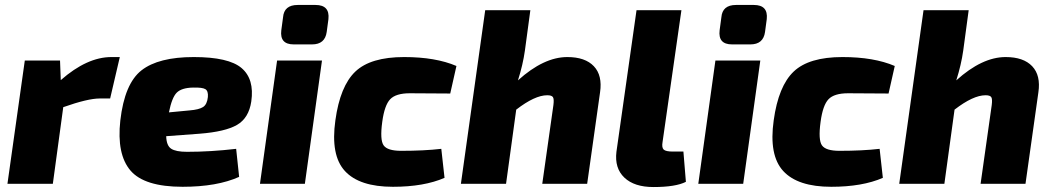

<svg xmlns="http://www.w3.org/2000/svg" viewBox="-20 -741 4244 774"><path d="M463 -511 424 -344H382Q334 -344 235 -309L193 0H10L80 -497H222L225 -418Q331 -511 429 -511Z M932 -141 944 -28Q855 12 716 12Q562 12 506 -53.5Q450 -119 465 -255Q482 -404 550.5 -457.5Q619 -511 761 -511Q902 -511 954 -466.5Q1006 -422 993 -332Q983 -265 935.5 -237.5Q888 -210 785 -202L650 -192Q651 -154 670 -141.5Q689 -129 734 -129Q829 -129 932 -141ZM661 -288 745 -296Q782 -299 798.5 -309.5Q815 -320 818 -350Q820 -374 808 -381.5Q796 -389 758 -388Q712 -387 692.5 -367.5Q673 -348 661 -288Z M1180 -721H1252Q1310 -721 1304 -664L1297 -612Q1290 -562 1238 -562H1164Q1107 -562 1114 -619L1121 -671Q1125 -721 1180 -721ZM1209 0H1028L1097 -497H1278Z M1759 -141 1772 -24Q1689 12 1564 12Q1429 12 1370.5 -51.5Q1312 -115 1332 -256Q1351 -394 1412.5 -452.5Q1474 -511 1609 -511Q1736 -511 1820 -475L1795 -364L1632 -365Q1576 -365 1553 -341Q1530 -317 1521 -250Q1511 -177 1526.5 -155Q1542 -133 1597 -133Q1690 -133 1759 -141Z M2118 -700 2096 -537Q2088 -480 2068 -417Q2172 -511 2267 -511Q2339 -511 2374 -474Q2409 -437 2399 -369L2347 0H2166L2211 -318Q2214 -342 2209 -349.5Q2204 -357 2186 -357Q2136 -357 2061 -299L2020 0H1838L1936 -700Z M2727 -700 2651 -169Q2647 -146 2655.5 -138Q2664 -130 2693 -130H2735L2745 -8Q2704 13 2614 13Q2537 13 2497 -25Q2457 -63 2465 -129L2546 -700Z M2947 -721H3019Q3077 -721 3071 -664L3064 -612Q3057 -562 3005 -562H2931Q2874 -562 2881 -619L2888 -671Q2892 -721 2947 -721ZM2976 0H2795L2864 -497H3045Z M3526 -141 3539 -24Q3456 12 3331 12Q3196 12 3137.5 -51.5Q3079 -115 3099 -256Q3118 -394 3179.5 -452.5Q3241 -511 3376 -511Q3503 -511 3587 -475L3562 -364L3399 -365Q3343 -365 3320 -341Q3297 -317 3288 -250Q3278 -177 3293.5 -155Q3309 -133 3364 -133Q3457 -133 3526 -141Z M3885 -700 3863 -537Q3855 -480 3835 -417Q3939 -511 4034 -511Q4106 -511 4141 -474Q4176 -437 4166 -369L4114 0H3933L3978 -318Q3981 -342 3976 -349.5Q3971 -357 3953 -357Q3903 -357 3828 -299L3787 0H3605L3703 -700Z"/></svg>

Font: Ezarion Extra Bold
Style: Italic
Weight: 800
Italic angle: -8°
Designer: Natanael Gama
Version: Version 1.001;PS 001.001;hotconv 1.0.70;makeotf.lib2.5.58329